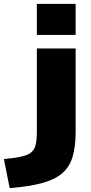

<svg xmlns="http://www.w3.org/2000/svg" viewBox="-101 -750 469 990"><path d="M-81 70Q-25 65 9 57.5Q43 50 60 35.5Q77 21 83 -4Q89 -29 89 -70V-500H289V-70Q289 7 273 59.5Q257 112 218.5 144.5Q180 177 114 194.5Q48 212 -51 220ZM89 -570V-730H289V-570Z"/></svg>

Font: M PLUS 1 Black
Style: Regular
Weight: 900
Designer: Coji Morishita
Foundry: UNDERFOREST DESIGN
Version: Version 1.001